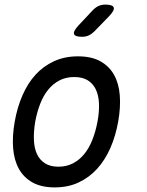

<svg xmlns="http://www.w3.org/2000/svg" viewBox="-20 -805 640 835"><path d="M218 10Q160 10 121.5 -11.5Q83 -33 62 -71Q41 -109 37 -161.5Q33 -214 44 -276Q55 -338 77.5 -390Q100 -442 134 -479.5Q168 -517 214.5 -538.5Q261 -560 319 -560Q378 -560 416.5 -538.5Q455 -517 476 -479.5Q497 -442 501 -390Q505 -338 494 -276Q483 -214 460 -161.5Q437 -109 402.5 -71Q368 -33 322 -11.5Q276 10 218 10ZM234 -80Q269 -80 297 -94.5Q325 -109 346 -134.5Q367 -160 381.5 -196.5Q396 -233 404 -276Q412 -319 410.5 -354.5Q409 -390 397 -415.5Q385 -441 362 -455.5Q339 -470 303 -470Q267 -470 239 -455.5Q211 -441 190 -415.5Q169 -390 155 -354Q141 -318 133 -275Q126 -232 127.5 -196Q129 -160 141 -134.5Q153 -109 176 -94.5Q199 -80 234 -80ZM337 -645Q306 -645 302 -657Q298 -669 321 -694L382 -759Q394 -772 407.5 -778.5Q421 -785 438 -785Q470 -785 474.5 -772.5Q479 -760 454 -734L391 -669Q379 -657 366 -651Q353 -645 337 -645Z"/></svg>

Font: Maple Mono Normal NL
Style: Italic
Weight: 400
Italic angle: -10°
Monospace: yes
Designer: subframe7536
Version: Version 7.000